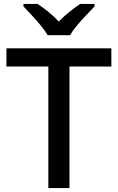

<svg xmlns="http://www.w3.org/2000/svg" viewBox="-20 -961 603 981"><path d="M335 0H227V-621H13V-714H549V-621H335ZM224 -781Q210 -804 188 -831Q166 -858 142 -883.5Q118 -909 100 -928V-941H172Q198 -924 226.5 -901Q255 -878 280 -851Q307 -878 335.5 -901Q364 -924 390 -941H463V-928Q445 -909 420.5 -883.5Q396 -858 373.5 -831Q351 -804 338 -781Z"/></svg>

Font: Noto Sans Sinhala UI Medium
Style: Regular
Weight: 500
Designer: Jelle Bosma - Monotype Design Team
Foundry: Monotype Imaging Inc.
Version: Version 2.006; ttfautohint (v1.8.4.7-5d5b)